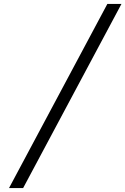

<svg xmlns="http://www.w3.org/2000/svg" viewBox="-20 -850 640 980"><path d="M26 110 528 -830H600L98 110Z"/></svg>

Font: JetBrains Mono NL ExtraLight
Style: Italic
Weight: 200
Italic angle: -9°
Monospace: yes
Designer: Philipp Nurullin, Konstantin Bulenkov
Foundry: JetBrains
Version: Version 2.305; ttfautohint (v1.8.4.7-5d5b)